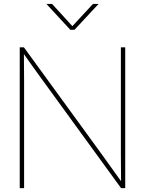

<svg xmlns="http://www.w3.org/2000/svg" viewBox="-20 -972 749 992"><path d="M82 0V-727.5H103.5L505.4 -175.3Q530.8 -140.1 555.4 -105.5Q580.1 -70.8 605.5 -35.6Q605.5 -70.8 605 -105.5Q604.5 -140.1 604.5 -175.3V-727.5H627V0H605.5L204.6 -551.3Q178.7 -586.4 153.8 -621.6Q128.9 -656.7 103.5 -692.4Q103.5 -656.7 104 -621.6Q104.5 -586.4 104.5 -551.3V0ZM249 -951.7 354 -836.9 460.4 -951.7H488.8V-951.2L364.7 -817.9H343.3L220.2 -951.2V-951.7Z"/></svg>

Font: Inter Display Thin
Style: Regular
Weight: 100
Designer: Rasmus Andersson
Foundry: rsms
Version: Version 4.000;git-a52131595